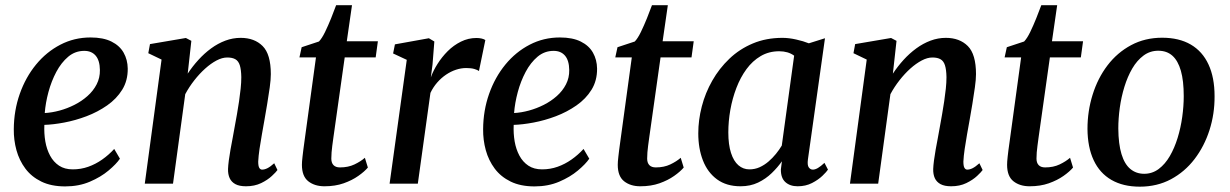

<svg xmlns="http://www.w3.org/2000/svg" viewBox="-20 -706 4726 738"><path d="M441 -96Q427 -75.5 397.2 -50.5Q367.5 -25.5 325.2 -7.5Q283 10.5 230.5 10.5Q177 10.5 139 -8Q101 -26.5 77.5 -58Q54 -89.5 43.2 -128.8Q32.5 -168 33 -209.5Q33.5 -281.5 56 -345.2Q78.5 -409 118.5 -457.8Q158.5 -506.5 212 -534.2Q265.5 -562 328 -562Q377 -562 408.5 -546.2Q440 -530.5 455.2 -503.5Q470.5 -476.5 471 -442.5Q471.5 -396.5 449.8 -361.2Q428 -326 391.8 -300.8Q355.5 -275.5 312.5 -259.2Q269.5 -243 227 -235Q184.5 -227 150.5 -226Q149 -193 154.2 -162.5Q159.5 -132 172.5 -107.8Q185.5 -83.5 207 -69.2Q228.5 -55 259.5 -55Q291 -55 319.2 -65Q347.5 -75 372.8 -92.8Q398 -110.5 419 -133.5ZM304 -510.5Q269 -510.5 242.2 -488Q215.5 -465.5 196.5 -429.8Q177.5 -394 166.2 -352.2Q155 -310.5 152 -271.5Q179.5 -273 209 -281Q238.5 -289 266.2 -303Q294 -317 316.2 -336.8Q338.5 -356.5 351.5 -381.8Q364.5 -407 364 -437Q363.5 -473.5 347.8 -492Q332 -510.5 304 -510.5Z M701.5 -423Q720 -451 742.8 -476Q765.5 -501 791.5 -520Q817.5 -539 846.2 -549.8Q875 -560.5 905 -560.5Q958 -560.5 989.5 -529Q1021 -497.5 1021 -421Q1021 -400.5 1016.8 -370Q1012.5 -339.5 1007 -306.2Q1001.5 -273 996.5 -245Q992 -219.5 986.8 -190.2Q981.5 -161 977.5 -133.5Q973.5 -106 972.5 -85Q972.5 -68 976.5 -61Q980.5 -54 987.5 -54Q997 -54 1008 -59.5Q1019 -65 1034 -78.5L1046.5 -52.5Q1041.5 -45 1025.2 -29.8Q1009 -14.5 983.8 -2.2Q958.5 10 925.5 10Q900 10 884.8 1.8Q869.5 -6.5 862.8 -21.2Q856 -36 856.5 -56.5Q857 -70 859.5 -89.5Q862 -109 866 -131.2Q870 -153.5 874.5 -176.8Q879 -200 882.5 -221Q886.5 -242.5 890.8 -266.8Q895 -291 898.8 -316.2Q902.5 -341.5 905 -365.2Q907.5 -389 907.5 -409.5Q907 -438.5 901.8 -455Q896.5 -471.5 884.8 -478.2Q873 -485 853.5 -485Q834 -485 812.2 -473.5Q790.5 -462 768.8 -442.5Q747 -423 727 -397.5Q707 -372 692 -344L645 0H536.5L601 -477L550 -501.5L556.5 -536.5L694.5 -560L715.5 -549Z M1261.5 -177.5Q1259 -159.5 1257.2 -145.8Q1255.5 -132 1254.5 -120.5Q1253.5 -109 1253.5 -96.5Q1253.5 -80 1262 -71.2Q1270.5 -62.5 1286.5 -62.5Q1318.5 -62.5 1342.5 -74Q1366.5 -85.5 1382.5 -99.5L1394 -62Q1381 -46.5 1357.2 -29.8Q1333.5 -13 1301 -1.5Q1268.5 10 1227 10Q1189.5 10 1165 -9.2Q1140.5 -28.5 1140.5 -72.5Q1140.5 -78 1141 -85.5Q1141.5 -93 1142.8 -103.8Q1144 -114.5 1145.8 -129.2Q1147.5 -144 1150.5 -164L1194.5 -485.5H1131L1139.5 -524.5L1206 -546.5Q1217.5 -558.5 1229.5 -583.2Q1241.5 -608 1252.8 -636Q1264 -664 1272 -686H1333L1313 -547.5H1432.5L1424 -485.5H1305Z M1477.5 0 1543.5 -476 1491 -500.5 1498 -535.5 1628.5 -559 1649.5 -546.5 1642.5 -458 1636 -408.5Q1645 -434 1661.8 -460.5Q1678.5 -487 1701 -509.5Q1723.5 -532 1751.8 -546Q1780 -560 1811.5 -560Q1822 -560 1831.5 -557.8Q1841 -555.5 1845.5 -552L1821 -433Q1816 -437 1803.5 -440.8Q1791 -444.5 1772 -444.5Q1752.5 -444.5 1732.8 -438Q1713 -431.5 1694.5 -419Q1676 -406.5 1660.5 -388.8Q1645 -371 1634.5 -349L1586 0Z M2245 -96Q2231 -75.5 2201.2 -50.5Q2171.5 -25.5 2129.2 -7.5Q2087 10.5 2034.5 10.5Q1981 10.5 1943 -8Q1905 -26.5 1881.5 -58Q1858 -89.5 1847.2 -128.8Q1836.5 -168 1837 -209.5Q1837.5 -281.5 1860 -345.2Q1882.5 -409 1922.5 -457.8Q1962.5 -506.5 2016 -534.2Q2069.5 -562 2132 -562Q2181 -562 2212.5 -546.2Q2244 -530.5 2259.2 -503.5Q2274.5 -476.5 2275 -442.5Q2275.5 -396.5 2253.8 -361.2Q2232 -326 2195.8 -300.8Q2159.5 -275.5 2116.5 -259.2Q2073.5 -243 2031 -235Q1988.5 -227 1954.5 -226Q1953 -193 1958.2 -162.5Q1963.5 -132 1976.5 -107.8Q1989.5 -83.5 2011 -69.2Q2032.5 -55 2063.5 -55Q2095 -55 2123.2 -65Q2151.5 -75 2176.8 -92.8Q2202 -110.5 2223 -133.5ZM2108 -510.5Q2073 -510.5 2046.2 -488Q2019.5 -465.5 2000.5 -429.8Q1981.5 -394 1970.2 -352.2Q1959 -310.5 1956 -271.5Q1983.5 -273 2013 -281Q2042.5 -289 2070.2 -303Q2098 -317 2120.2 -336.8Q2142.5 -356.5 2155.5 -381.8Q2168.5 -407 2168 -437Q2167.5 -473.5 2151.8 -492Q2136 -510.5 2108 -510.5Z M2475.5 -177.5Q2473 -159.5 2471.2 -145.8Q2469.5 -132 2468.5 -120.5Q2467.5 -109 2467.5 -96.5Q2467.5 -80 2476 -71.2Q2484.5 -62.5 2500.5 -62.5Q2532.5 -62.5 2556.5 -74Q2580.5 -85.5 2596.5 -99.5L2608 -62Q2595 -46.5 2571.2 -29.8Q2547.5 -13 2515 -1.5Q2482.5 10 2441 10Q2403.5 10 2379 -9.2Q2354.5 -28.5 2354.5 -72.5Q2354.5 -78 2355 -85.5Q2355.5 -93 2356.8 -103.8Q2358 -114.5 2359.8 -129.2Q2361.5 -144 2364.5 -164L2408.5 -485.5H2345L2353.5 -524.5L2420 -546.5Q2431.5 -558.5 2443.5 -583.2Q2455.5 -608 2466.8 -636Q2478 -664 2486 -686H2547L2527 -547.5H2646.5L2638 -485.5H2519Z M3085.5 -93.5Q3082.5 -71 3088.8 -62.5Q3095 -54 3104.5 -54Q3113 -54 3123.8 -60.2Q3134.5 -66.5 3149 -80L3162.5 -54Q3157.5 -46 3141.5 -30.5Q3125.5 -15 3101.2 -2.5Q3077 10 3046 10Q3016.5 10 2998.8 -6Q2981 -22 2981.5 -55L2985.5 -86Q2969 -62.5 2946.2 -40.5Q2923.5 -18.5 2893.8 -4.2Q2864 10 2826.5 10Q2772.5 10 2736.2 -16.5Q2700 -43 2682 -89Q2664 -135 2664 -193.5Q2664 -244.5 2677.5 -296.8Q2691 -349 2717.8 -396Q2744.5 -443 2783.5 -480.2Q2822.5 -517.5 2873.8 -539Q2925 -560.5 2987.5 -560.5Q3012 -560.5 3040 -554.2Q3068 -548 3089 -539.5L3151 -559ZM3032.5 -492Q3021 -500.5 3006.5 -504.8Q2992 -509 2975 -509Q2935.5 -509 2904 -490.5Q2872.5 -472 2849.2 -440.2Q2826 -408.5 2810.5 -368Q2795 -327.5 2787.2 -283.5Q2779.5 -239.5 2779.5 -197Q2779.5 -150 2789.8 -118.2Q2800 -86.5 2818.2 -70.8Q2836.5 -55 2860.5 -55Q2881.5 -55 2899.8 -63.2Q2918 -71.5 2933.8 -85Q2949.5 -98.5 2962.5 -114.5Q2975.5 -130.5 2985 -146.5Z M3412 -423Q3430.5 -451 3453.2 -476Q3476 -501 3502 -520Q3528 -539 3556.8 -549.8Q3585.5 -560.5 3615.5 -560.5Q3668.5 -560.5 3700 -529Q3731.5 -497.5 3731.5 -421Q3731.5 -400.5 3727.2 -370Q3723 -339.5 3717.5 -306.2Q3712 -273 3707 -245Q3702.5 -219.5 3697.2 -190.2Q3692 -161 3688 -133.5Q3684 -106 3683 -85Q3683 -68 3687 -61Q3691 -54 3698 -54Q3707.5 -54 3718.5 -59.5Q3729.5 -65 3744.5 -78.5L3757 -52.5Q3752 -45 3735.8 -29.8Q3719.5 -14.5 3694.2 -2.2Q3669 10 3636 10Q3610.5 10 3595.2 1.8Q3580 -6.5 3573.2 -21.2Q3566.5 -36 3567 -56.5Q3567.5 -70 3570 -89.5Q3572.5 -109 3576.5 -131.2Q3580.5 -153.5 3585 -176.8Q3589.5 -200 3593 -221Q3597 -242.5 3601.2 -266.8Q3605.5 -291 3609.2 -316.2Q3613 -341.5 3615.5 -365.2Q3618 -389 3618 -409.5Q3617.5 -438.5 3612.2 -455Q3607 -471.5 3595.2 -478.2Q3583.5 -485 3564 -485Q3544.5 -485 3522.8 -473.5Q3501 -462 3479.2 -442.5Q3457.5 -423 3437.5 -397.5Q3417.5 -372 3402.5 -344L3355.5 0H3247L3311.5 -477L3260.5 -501.5L3267 -536.5L3405 -560L3426 -549Z M3972 -177.5Q3969.5 -159.5 3967.8 -145.8Q3966 -132 3965 -120.5Q3964 -109 3964 -96.5Q3964 -80 3972.5 -71.2Q3981 -62.5 3997 -62.5Q4029 -62.5 4053 -74Q4077 -85.5 4093 -99.5L4104.5 -62Q4091.5 -46.5 4067.8 -29.8Q4044 -13 4011.5 -1.5Q3979 10 3937.5 10Q3900 10 3875.5 -9.2Q3851 -28.5 3851 -72.5Q3851 -78 3851.5 -85.5Q3852 -93 3853.2 -103.8Q3854.5 -114.5 3856.2 -129.2Q3858 -144 3861 -164L3905 -485.5H3841.5L3850 -524.5L3916.5 -546.5Q3928 -558.5 3940 -583.2Q3952 -608 3963.2 -636Q3974.5 -664 3982.5 -686H4043.5L4023.5 -547.5H4143L4134.5 -485.5H4015.5Z M4447 -561Q4512 -561 4557 -534.8Q4602 -508.5 4625.2 -458.2Q4648.5 -408 4648.5 -336.5Q4649 -268.5 4629 -206Q4609 -143.5 4571.5 -94.5Q4534 -45.5 4480.8 -17Q4427.5 11.5 4361 11.5Q4297 11.5 4252 -14.5Q4207 -40.5 4183.8 -90.2Q4160.5 -140 4160 -210.5Q4160 -279 4179.8 -342.2Q4199.5 -405.5 4237 -454.8Q4274.5 -504 4327.8 -532.5Q4381 -561 4447 -561ZM4432 -511Q4400.5 -511 4375.5 -492.5Q4350.5 -474 4332.2 -442.8Q4314 -411.5 4302 -372.5Q4290 -333.5 4284.2 -292Q4278.5 -250.5 4278.5 -212Q4279 -152 4290.8 -113.5Q4302.5 -75 4324.8 -56.5Q4347 -38 4378 -38Q4409 -38 4433.8 -56.5Q4458.5 -75 4476.5 -106Q4494.5 -137 4506.5 -176Q4518.5 -215 4524.2 -256.5Q4530 -298 4530 -336.5Q4530 -395.5 4519 -434Q4508 -472.5 4486.5 -491.8Q4465 -511 4432 -511Z"/></svg>

Font: Merriweather 36pt Medium
Style: Italic
Weight: 500
Italic angle: -7.8°
Version: Version 2.101